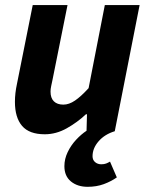

<svg xmlns="http://www.w3.org/2000/svg" viewBox="-20 -516 584 755"><path d="M324.6 218.6Q284.7 218.6 258.9 197.5Q233.2 176.4 233.2 137.4Q233.2 109.1 246.2 82Q259.2 55 279.4 33.4Q299.6 11.8 320.3 -1.8L322.1 -66.8H318.1Q284.6 -35.2 242.7 -11.6Q200.8 12 156 12Q95 12 66.8 -20.9Q38.7 -53.8 38.7 -115.5Q38.7 -132.7 40.7 -150.2Q42.7 -167.6 46.7 -186.1L108.7 -496.1H245.5L186.7 -203.3Q183.6 -188.7 181.2 -177.3Q178.7 -165.8 178.7 -155.8Q178.7 -130.4 191.9 -117.5Q205.1 -104.6 229.2 -104.6Q251.5 -104.6 275.1 -120.7Q298.6 -136.7 328.4 -169.4L392.2 -496.1H529L431.3 0Q391.5 12.2 367.7 39.6Q343.9 67 343.9 98.4Q343.9 113 353.9 121.5Q364 130 378 130Q389.7 130 397.3 127Q404.8 124.1 412.6 119.5L439.4 181.6Q416.5 197.6 388 208.1Q359.4 218.6 324.6 218.6Z"/></svg>

Font: Source Sans Variable
Style: Italic
Weight: 200
Italic angle: -11°
Designer: Paul D. Hunt
Foundry: Adobe Systems Incorporated
Version: Version 3.006;hotconv 1.0.111;makeotfexe 2.5.65597